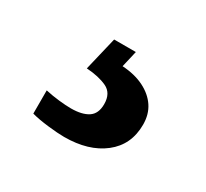

<svg xmlns="http://www.w3.org/2000/svg" viewBox="-67 -103 468 437"><g transform="rotate(30 166.5 115.5)"><path d="M137 240Q121 240 94.5 237Q68 234 50 229V168Q68 172 86.5 174Q105 176 118 176Q147 176 163 165.5Q179 155 179 130Q179 101 157.5 91Q136 81 104 79L125 -9H182L172 34Q205 36 229 48Q253 60 266 79.5Q279 99 279 126Q279 179 240 209.5Q201 240 137 240Z"/></g></svg>

Font: Noto Serif Tamil
Style: Bold
Weight: 700
Designer: Indian Type Foundry, Tom Grace, and the Monotype Design Team
Foundry: Monotype Imaging Inc.
Version: Version 2.003